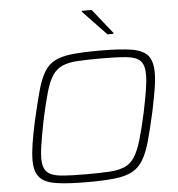

<svg xmlns="http://www.w3.org/2000/svg" viewBox="-60 -976 965 1040"><g transform="rotate(-5 422.0 -455.5)"><path d="M374 8Q265 8 202.5 -2Q140 -12 113.5 -43Q87 -74 87 -135Q87 -173 95 -224.5Q103 -276 118 -345Q140 -441 157.5 -505.5Q175 -570 198 -608.5Q221 -647 258 -665.5Q295 -684 354 -690Q413 -696 501 -696Q613 -696 675 -685.5Q737 -675 762.5 -644Q788 -613 788 -551Q788 -512 779.5 -461.5Q771 -411 757 -343Q736 -249 718.5 -186Q701 -123 678 -84Q655 -45 618 -25Q581 -5 522 1.5Q463 8 374 8ZM372 -35Q446 -35 496.5 -38Q547 -41 580 -55.5Q613 -70 634 -102.5Q655 -135 672.5 -193.5Q690 -252 710 -344Q724 -412 732 -461Q740 -510 740 -545Q740 -598 717 -620.5Q694 -643 642 -648Q590 -653 503 -653Q428 -653 377.5 -650Q327 -647 294 -632.5Q261 -618 239.5 -585.5Q218 -553 201.5 -494.5Q185 -436 165 -344Q156 -298 149.5 -261Q143 -224 139 -194.5Q135 -165 135 -142Q135 -90 158 -67.5Q181 -45 233 -40Q285 -35 372 -35ZM551 -780 423 -914 424 -919H477L584 -785L583 -780Z"/></g></svg>

Font: Saira Expanded ExtraLight
Style: Italic
Weight: 250
Width: 7
Italic angle: -12°
Designer: Hector Gatti with collaboration of the Omnibus-Type team
Foundry: Omnibus-Type
Version: Version 1.101